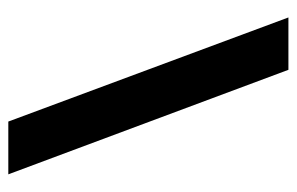

<svg xmlns="http://www.w3.org/2000/svg" viewBox="-146 -568 714 462"><g transform="rotate(90 211.0 -337.0)"><path d="M272.5 0H399.5L148 -674H22Z"/></g></svg>

Font: Anybody Thin SemiBold
Style: Regular
Weight: 600
Version: Version 1.113;gftools[0.9.25]